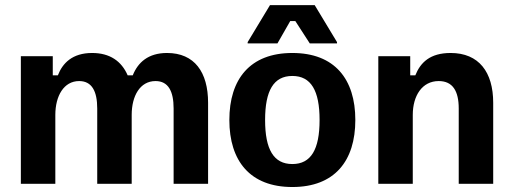

<svg xmlns="http://www.w3.org/2000/svg" viewBox="-20 -720 2007 752"><path d="M61.7 0H196.7V-270C196.7 -344.2 230 -402.5 290 -402.5C340 -402.5 360.8 -362.5 360.8 -295V0H495.8V-270C495.8 -344.2 528.3 -402.5 589.2 -402.5C639.2 -402.5 660 -362.5 660 -295V0H795V-317.5C795 -437.5 741.7 -512.5 634.2 -512.5C560 -512.5 520 -475 500 -425H480C455.8 -480.8 410 -512.5 340.8 -512.5C263.3 -512.5 225 -472.5 206.7 -425H186.7V-500H61.7Z M950 -550H1066.7L1116.7 -637.5H1136.7L1193.3 -550H1300V-555L1212.5 -700H1037.5L950 -555ZM1125 12.5C1290.8 12.5 1371.7 -90 1371.7 -250C1371.7 -410 1290.8 -512.5 1125 -512.5C959.2 -512.5 878.3 -410 878.3 -250C878.3 -90 959.2 12.5 1125 12.5ZM1125 -77.5C1051.7 -77.5 1018.3 -135 1018.3 -250C1018.3 -365 1051.7 -422.5 1125 -422.5C1198.3 -422.5 1231.7 -365 1231.7 -250C1231.7 -135 1198.3 -77.5 1125 -77.5Z M1461.7 0H1596.7V-270C1596.7 -345 1633.3 -402.5 1698.3 -402.5C1753.3 -402.5 1776.7 -363.3 1776.7 -295V0H1911.7V-317.5C1911.7 -437.5 1855.8 -512.5 1745 -512.5C1664.2 -512.5 1626.7 -475 1606.7 -425H1586.7V-500H1461.7Z"/></svg>

Font: Familjen Grotesk GF
Style: Bold
Weight: 700
Designer: Anders Wikstroem, Jonas Baeckman, Matilda Gysing, Kristian Moeller
Foundry: Familjen STHLM AB
Version: Version 2.000; Beta; Release 4; Build 6